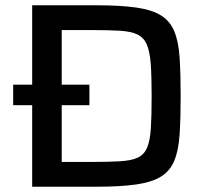

<svg xmlns="http://www.w3.org/2000/svg" viewBox="-20 -708 784 728"><path d="M102 0V-309H30V-387H102V-688H343Q436 -688 496 -679.5Q556 -671 590.5 -649.5Q625 -628 641 -589Q657 -550 661 -490Q665 -430 665 -344Q665 -258 661 -198Q657 -138 641 -99Q625 -60 590.5 -38.5Q556 -17 496 -8.5Q436 0 343 0ZM214 -94H328Q393 -94 435 -96.5Q477 -99 501.5 -110Q526 -121 537.5 -147.5Q549 -174 552 -221.5Q555 -269 555 -344Q555 -419 551.5 -466Q548 -513 536.5 -539.5Q525 -566 500.5 -577.5Q476 -589 434 -591.5Q392 -594 328 -594H214V-387H319V-309H214Z"/></svg>

Font: Saira SemiExpanded Medium
Style: Regular
Weight: 500
Width: 6
Designer: Hector Gatti with collaboration of the Omnibus-Type team
Foundry: Omnibus-Type
Version: Version 1.101